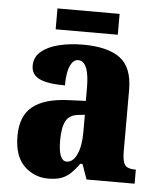

<svg xmlns="http://www.w3.org/2000/svg" viewBox="-51 -733 656 788"><g transform="rotate(5 277.0 -339.5)"><path d="M176 10Q119 10 77.5 -30Q36 -70 36 -154Q36 -236 84.5 -275Q133 -314 231 -318L303 -321V-374Q303 -485 257 -485Q237 -485 224.5 -457.5Q212 -430 212 -377Q141 -377 107 -393Q73 -409 73 -446Q73 -482 100.5 -505Q128 -528 173 -539Q218 -550 272 -550Q374 -550 425 -512Q476 -474 476 -381V-128Q476 -87 487 -72.5Q498 -58 528 -58H532V0H334L312 -62H303Q283 -35 266 -19.5Q249 -4 228 3Q207 10 176 10ZM246 -66Q272 -66 288 -100.5Q304 -135 304 -191V-264L277 -261Q240 -257 226 -230Q212 -203 212 -151Q212 -66 246 -66ZM154 -603V-689H410V-603Z"/></g></svg>

Font: Noto Serif Hebrew Condensed Black
Style: Regular
Weight: 900
Width: 3
Designer: Monotype Design Team
Foundry: Monotype Imaging Inc.
Version: Version 2.004; ttfautohint (v1.8.4.7-5d5b)